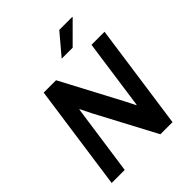

<svg xmlns="http://www.w3.org/2000/svg" viewBox="-241 -1033 1176 1176"><g transform="rotate(-45 346.5 -445.0)"><path d="M38 0 135 -686H242L448 -297L482 -230L485 -232L549 -686H662L565 0H460L253 -390L219 -459L216 -457L151 0ZM360 -755 474 -890H587V-887L455 -755Z"/></g></svg>

Font: Chivo Medium
Style: Italic
Weight: 500
Italic angle: -8.05°
Designer: Hector Gatti
Foundry: Omnibus-Type
Version: Version 2.002